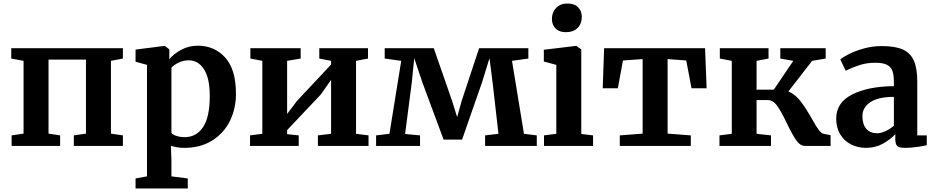

<svg xmlns="http://www.w3.org/2000/svg" viewBox="-20 -830 5308 1092"><path d="M679 -556V-497L611 -484V-70L679 -60V0H400V-60L469 -70V-491H256V-70L322 -60V0H46V-60L114 -70V-484L44 -497V-556Z M1028 11Q1008 11 986.5 7.5Q965 4 952 -1L955 82V173L1048 185V242H751V185L816 173V-461L751 -479V-548L916 -569H918L943 -549V-493Q968 -524 1011 -547Q1054 -570 1105 -570Q1200 -570 1261 -502.5Q1322 -435 1322 -296Q1322 -212 1287.5 -142Q1253 -72 1186.5 -30.5Q1120 11 1028 11ZM955 -445V-74Q962 -64 983.5 -57Q1005 -50 1031 -50Q1096 -50 1134.5 -106.5Q1173 -163 1173 -284Q1173 -386 1140 -436.5Q1107 -487 1053 -487Q1023 -487 996 -474Q969 -461 955 -445Z M1690 -556V-497L1613 -484V-182L1669 -256L1863 -463V-484L1796 -497V-556H2073V-497L2005 -484V-69L2076 -60V0H1788V-60L1863 -69V-376L1805 -293L1613 -90V-67L1679 -60V0H1402V-60L1472 -69V-484L1404 -497V-556Z M2447 -556 2551 -257 2580 -164 2606 -257 2705 -556H2985V-497L2892 -484L2960 -69L3033 -60V0H2739V-60L2815 -69L2782 -358L2764 -499L2721 -360L2608 -36H2503L2382 -362L2336 -499L2322 -361L2284 -68L2369 -60V0H2119V-60L2195 -69L2262 -484L2168 -497V-556Z M3119 -722Q3119 -760 3143 -785Q3167 -810 3207 -810Q3247 -810 3268 -788.5Q3289 -767 3289 -735Q3289 -695 3265 -671Q3241 -647 3198 -647H3197Q3161 -647 3140 -668Q3119 -689 3119 -722ZM3144 -461 3073 -480V-547L3256 -569H3258L3286 -549V-68L3353 -60V0H3074V-60L3144 -69Z M3990 -556 3999 -328H3913L3883 -486L3777 -494V-70L3909 -60V0H3505V-60L3635 -70V-494L3523 -486L3494 -328H3408L3416 -556Z M4599 -152Q4620 -114 4634 -94.5Q4648 -75 4661 -70L4704 -61V0H4559Q4531 0 4509 -31.5Q4487 -63 4456 -127Q4425 -193 4401 -227Q4377 -261 4346 -261H4283V-69L4365 -60V0H4072V-60L4142 -69V-484L4074 -497V-556H4351V-497L4283 -484V-320H4381L4492 -484L4418 -497V-556H4676V-497L4599 -484L4464 -310Q4504 -293 4534 -253.5Q4564 -214 4599 -152Z M5064 -340V-363Q5064 -404 5055.5 -427Q5047 -450 5024.5 -461.5Q5002 -473 4959 -473Q4910 -473 4871 -460.5Q4832 -448 4790 -428L4759 -492Q4774 -505 4809.5 -523Q4845 -541 4894 -554.5Q4943 -568 4995 -568Q5072 -568 5115.5 -548Q5159 -528 5178 -484Q5197 -440 5197 -366V-60H5251V-4Q5231 1 5194 6Q5157 11 5129 11Q5095 11 5083.5 1Q5072 -9 5072 -40V-67Q5045 -37 5002 -13Q4959 11 4905 11Q4859 11 4820.5 -8.5Q4782 -28 4759 -65.5Q4736 -103 4736 -156Q4736 -247 4827.5 -293Q4919 -339 5064 -340ZM5064 -115V-279Q4974 -279 4929.5 -248.5Q4885 -218 4885 -170Q4885 -122 4907.5 -97Q4930 -72 4969 -72Q4990 -72 5017 -84.5Q5044 -97 5064 -115Z"/></svg>

Font: Koeln Type Serif
Style: Bold
Weight: 700
Designer: Eben Sorkin
Foundry: Eben Sorkin
Version: Version 2.002